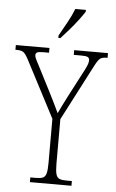

<svg xmlns="http://www.w3.org/2000/svg" viewBox="-69 -972 611 1013"><g transform="rotate(5 236.0 -465.5)"><path d="M129 0V-25H159Q183 -25 195.5 -30.5Q208 -36 213 -54Q218 -72 218 -109V-343L61 -644Q45 -674 33.5 -681.5Q22 -689 -2 -689H-8V-714H170V-689H140Q113 -689 106 -684Q99 -679 99 -670Q99 -661 105.5 -648Q112 -635 121 -618L183 -497Q216 -433 243 -375Q250 -391 262 -414.5Q274 -438 290 -470L367 -617Q377 -637 380.5 -648Q384 -659 384 -668Q384 -679 375.5 -684Q367 -689 341 -689H301V-714H480V-689H475Q453 -689 441.5 -681Q430 -673 413 -640L260 -345V-110Q260 -72 265 -54Q270 -36 283 -30.5Q296 -25 319 -25H349V0ZM212 -784Q234 -823 254.5 -860Q275 -897 288 -931H344V-921Q333 -904 312.5 -876.5Q292 -849 267.5 -821Q243 -793 223 -771H212Z"/></g></svg>

Font: Noto Serif Sinhala Condensed ExtraLight
Style: Regular
Weight: 200
Width: 3
Designer: Jelle Bosma - Monotype Design Team
Foundry: Monotype Imaging Inc.
Version: Version 2.007; ttfautohint (v1.8.4.7-5d5b)